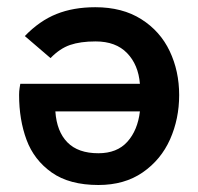

<svg xmlns="http://www.w3.org/2000/svg" viewBox="-20 -514 557 540"><path d="M483.9 -246.6Q483.9 -179.7 458.3 -122.1Q432.6 -64.5 381.3 -29.1Q330.1 6.3 256.8 6.3Q175.3 6.3 125.5 -28.8Q75.7 -64 54.7 -120.6Q33.7 -177.2 33.7 -247.1Q33.7 -257.8 35.2 -266.8Q36.6 -275.9 37.1 -278.3H373.5Q369.1 -332 337.4 -364.7Q305.7 -397.5 249 -397.5Q206.1 -397.5 177 -387.5Q147.9 -377.4 122.1 -350.6L49.8 -412.6Q91.3 -455.6 138.9 -474.6Q186.5 -493.7 248 -493.7Q324.2 -493.7 377.4 -460Q430.7 -426.3 457.3 -370.1Q483.9 -314 483.9 -246.6ZM135.7 -200.7Q139.6 -144 169.7 -113.5Q199.7 -83 256.8 -83Q309.1 -83 338.1 -115.2Q367.2 -147.5 373.5 -200.7Z"/></svg>

Font: Acari Sans SemiBold
Style: Regular
Weight: 600
Designer: Alfredo Marco Pradil and Stefan Peev
Foundry: Hanken Design Co.
Version: Version 1.045;January 11, 2019;FontCreator 11.5.0.2425 64-bi